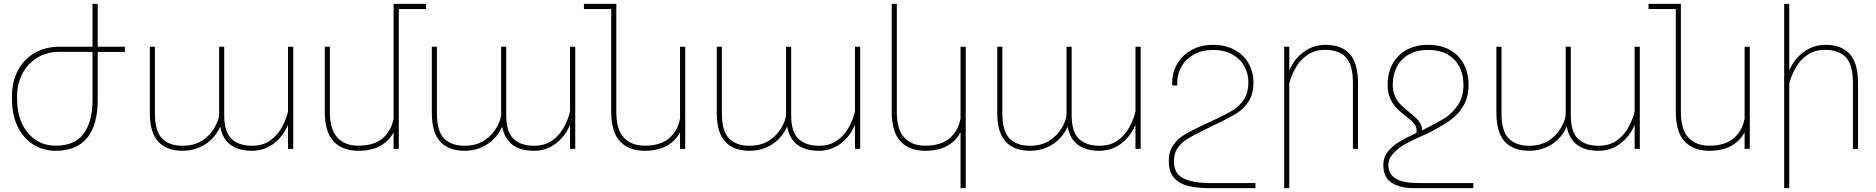

<svg xmlns="http://www.w3.org/2000/svg" viewBox="-20 -770 9704 993"><path d="M626 -501.5H485.4V-253.9Q485.4 -123.5 430.7 -56.9Q376 9.8 269 9.8Q201.7 9.8 150.1 -23.7Q98.6 -57.1 70.3 -117.2Q42 -177.2 42 -253.9V-274.4Q42 -348.6 72.8 -406.2Q103.5 -463.9 159.4 -496.1Q215.3 -528.3 287.6 -528.3H458.5V-750H485.4V-528.3H626ZM287.6 -502Q220.7 -502 170.9 -470.5Q121.1 -439 94.7 -387Q68.4 -335 68.4 -274.4V-253.9Q68.4 -189.5 92 -135.3Q115.7 -81.1 161.1 -48.8Q206.5 -16.6 269 -16.6Q366.2 -16.6 412.4 -78.4Q458.5 -140.1 458.5 -253.9V-501.5Z M1441.4 -118.2Q1463.4 -161.6 1469.7 -194.3V-528.3H1496.6V0H1469.7V-124.5Q1444.8 -64.9 1396 -27.6Q1347.2 9.8 1282.7 9.8Q1214.4 9.8 1172.9 -20.5Q1131.3 -50.8 1118.7 -115.2Q1103.5 -79.6 1075.7 -51.3Q1047.9 -22.9 1009 -6.6Q970.2 9.8 924.3 9.8Q842.3 9.8 798.8 -36.9Q755.4 -83.5 754.9 -184.1V-528.3H781.2V-184.1Q781.2 -91.3 818.6 -53.7Q856 -16.1 924.3 -16.1Q982.9 -16.1 1024.7 -42.5Q1066.4 -68.8 1089.8 -110.8Q1111.3 -147.9 1113.3 -176.8V-528.3H1139.6V-174.3Q1139.6 -87.4 1177.5 -51.8Q1215.3 -16.1 1284.2 -16.1Q1339.4 -16.1 1378.7 -44.2Q1418 -72.3 1441.4 -118.2Z M2183.1 -723.1H2042.5V0H2015.6V-85.4Q1991.2 -40 1945.8 -15.1Q1900.4 9.8 1833.5 9.8Q1751.5 9.8 1705.8 -38.1Q1660.2 -85.9 1659.7 -190.4V-528.3H1686V-189.5Q1686.5 -98.6 1725.6 -57.6Q1764.6 -16.6 1832.5 -16.6Q1915 -16.6 1959.5 -55.2Q2003.9 -93.8 2015.6 -156.7V-750H2183.1Z M2899.9 -118.2Q2921.9 -161.6 2928.2 -194.3V-528.3H2955.1V0H2928.2V-124.5Q2903.3 -64.9 2854.5 -27.6Q2805.7 9.8 2741.2 9.8Q2672.9 9.8 2631.3 -20.5Q2589.8 -50.8 2577.1 -115.2Q2562 -79.6 2534.2 -51.3Q2506.3 -22.9 2467.5 -6.6Q2428.7 9.8 2382.8 9.8Q2300.8 9.8 2257.3 -36.9Q2213.9 -83.5 2213.4 -184.1V-528.3H2239.7V-184.1Q2239.7 -91.3 2277.1 -53.7Q2314.5 -16.1 2382.8 -16.1Q2441.4 -16.1 2483.2 -42.5Q2524.9 -68.8 2548.3 -110.8Q2569.8 -147.9 2571.8 -176.8V-528.3H2598.1V-174.3Q2598.1 -87.4 2636 -51.8Q2673.8 -16.1 2742.7 -16.1Q2797.9 -16.1 2837.2 -44.2Q2876.5 -72.3 2899.9 -118.2Z M3523.9 -528.3V0H3497.1V-85.4Q3472.7 -40 3427.2 -15.1Q3381.8 9.8 3314.9 9.8Q3232.9 9.8 3187.3 -38.1Q3141.6 -85.9 3141.1 -190.4V-723.1H3000V-750H3167.5V-189.5Q3168 -98.6 3207 -57.6Q3246.1 -16.6 3314 -16.6Q3396.5 -16.6 3440.9 -55.2Q3485.4 -93.8 3497.1 -156.7V-528.3Z M4373.5 -118.2Q4395.5 -161.6 4401.9 -194.3V-528.3H4428.7V0H4401.9V-124.5Q4377 -64.9 4328.1 -27.6Q4279.3 9.8 4214.8 9.8Q4146.5 9.8 4105 -20.5Q4063.5 -50.8 4050.8 -115.2Q4035.6 -79.6 4007.8 -51.3Q3980 -22.9 3941.2 -6.6Q3902.3 9.8 3856.4 9.8Q3774.4 9.8 3731 -36.9Q3687.5 -83.5 3687 -184.1V-528.3H3713.4V-184.1Q3713.4 -91.3 3750.7 -53.7Q3788.1 -16.1 3856.4 -16.1Q3915 -16.1 3956.8 -42.5Q3998.5 -68.8 4022 -110.8Q4043.5 -147.9 4045.4 -176.8V-528.3H4071.8V-174.3Q4071.8 -87.4 4109.6 -51.8Q4147.5 -16.1 4216.3 -16.1Q4271.5 -16.1 4310.8 -44.2Q4350.1 -72.3 4373.5 -118.2Z M4947.8 203.1V-85.4Q4923.3 -40 4877.9 -15.1Q4832.5 9.8 4765.6 9.8Q4683.6 9.8 4637.9 -38.1Q4592.3 -85.9 4591.8 -190.4V-750H4618.2V-189.5Q4618.7 -98.6 4657.7 -57.6Q4696.8 -16.6 4764.6 -16.6Q4847.2 -16.6 4891.6 -55.2Q4936 -93.8 4947.8 -156.7V-528.3H4974.6V203.1Z M5824.2 -118.2Q5846.2 -161.6 5852.5 -194.3V-528.3H5879.4V0H5852.5V-124.5Q5827.6 -64.9 5778.8 -27.6Q5730 9.8 5665.5 9.8Q5597.2 9.8 5555.7 -20.5Q5514.2 -50.8 5501.5 -115.2Q5486.3 -79.6 5458.5 -51.3Q5430.7 -22.9 5391.8 -6.6Q5353 9.8 5307.1 9.8Q5225.1 9.8 5181.6 -36.9Q5138.2 -83.5 5137.7 -184.1V-528.3H5164.1V-184.1Q5164.1 -91.3 5201.4 -53.7Q5238.8 -16.1 5307.1 -16.1Q5365.7 -16.1 5407.5 -42.5Q5449.2 -68.8 5472.7 -110.8Q5494.1 -147.9 5496.1 -176.8V-528.3H5522.5V-174.3Q5522.5 -87.4 5560.3 -51.8Q5598.1 -16.1 5667 -16.1Q5722.2 -16.1 5761.5 -44.2Q5800.8 -72.3 5824.2 -118.2Z M6238.8 176.8H6473.1V203.1H6237.8Q6174.3 203.1 6128.2 192.4Q6082 181.6 6053.5 151.1Q6024.9 120.6 6024.9 63.5Q6024.9 14.6 6046.9 -17.8Q6068.8 -50.3 6102.3 -71Q6135.7 -91.8 6196.3 -120.1L6235.8 -138.7L6270 -154.8Q6327.6 -181.6 6360.4 -202.6Q6393.1 -223.6 6414.8 -257.8Q6436.5 -292 6436.5 -344.2Q6436.5 -389.6 6415.5 -427.7Q6394.5 -465.8 6353 -488.8Q6311.5 -511.7 6252.9 -511.7Q6197.3 -511.7 6155.3 -488.5Q6113.3 -465.3 6091.1 -427Q6068.8 -388.7 6068.8 -344.2V-328.1H6042.5V-344.2Q6042.5 -394.5 6067.9 -439Q6093.3 -483.4 6141.1 -510.7Q6189 -538.1 6252.9 -538.1Q6319.8 -538.1 6367.4 -511Q6415 -483.9 6439 -439.5Q6462.9 -395 6462.9 -344.2Q6462.9 -286.6 6439.7 -248.8Q6416.5 -210.9 6382.1 -188.2Q6347.7 -165.5 6286.6 -136.2Q6277.8 -131.8 6267.3 -127Q6256.8 -122.1 6244.6 -115.7Q6225.6 -106 6202.6 -95.2Q6148.4 -68.8 6118.9 -50.3Q6089.4 -31.7 6070.3 -4.2Q6051.3 23.4 6051.3 63.5Q6051.3 129.4 6101.8 153.1Q6152.3 176.8 6238.8 176.8Z M6677.7 -413.6Q6656.2 -373 6647.9 -338.4V203.1H6621.6V-528.3H6647.9V-405.8Q6672.9 -464.4 6722.4 -501.2Q6772 -538.1 6835.4 -538.1Q6917.5 -538.1 6960.2 -491.5Q7002.9 -444.8 7003.4 -344.2V0H6977.1V-344.2Q6976.6 -437.5 6939.5 -474.9Q6902.3 -512.2 6834 -512.2Q6779.8 -512.2 6740.5 -485.1Q6701.2 -458 6677.7 -413.6Z M7305.2 -82.5Q7306.6 -89.8 7306.6 -95.7Q7306.6 -109.9 7299.6 -121.6Q7292.5 -133.3 7282.2 -143.1Q7272 -152.8 7252 -168.5Q7222.7 -190.9 7203.4 -210.4Q7184.1 -230 7170.4 -260Q7156.7 -290 7156.7 -331.1Q7156.7 -392.1 7181.9 -439Q7207 -485.8 7254.4 -512Q7301.8 -538.1 7366.2 -538.1Q7431.2 -538.1 7478.3 -512Q7525.4 -485.8 7550.3 -439Q7575.2 -392.1 7575.2 -331.1Q7575.2 -267.1 7548.3 -222.4Q7521.5 -177.7 7483.9 -150.6Q7446.3 -123.5 7385.7 -91.3L7374.5 -85.4Q7359.9 -77.6 7335.4 -67.4Q7286.1 -45.9 7250.7 -26.6Q7215.3 -7.3 7188 21Q7160.6 49.3 7160.6 83.5Q7160.6 131.3 7199.2 154.1Q7237.8 176.8 7316.9 176.8H7600.1V203.1H7291Q7222.7 203.1 7178.5 175.8Q7134.3 148.4 7134.3 83Q7134.3 43.9 7157.5 14.6Q7180.7 -14.6 7214.1 -34.9Q7247.6 -55.2 7305.2 -82.5ZM7270 -188.5Q7292 -170.9 7304.7 -158.7Q7317.4 -146.5 7325.9 -131.1Q7334.5 -115.7 7334.5 -96.7V-96.2Q7343.3 -100.1 7360.8 -108.9Q7419.4 -138.2 7455.8 -161.6Q7492.2 -185.1 7520.5 -227.3Q7548.8 -269.5 7548.8 -331.1Q7548.8 -383.3 7528.1 -424.1Q7507.3 -464.8 7466.3 -488.3Q7425.3 -511.7 7366.2 -511.7Q7307.1 -511.7 7266.1 -488.3Q7225.1 -464.8 7204.1 -424.1Q7183.1 -383.3 7183.1 -331.1Q7183.1 -296.9 7195.3 -271.2Q7207.5 -245.6 7224.6 -228.3Q7241.7 -210.9 7270 -188.5Z M8405.8 -118.2Q8427.7 -161.6 8434.1 -194.3V-528.3H8460.9V0H8434.1V-124.5Q8409.2 -64.9 8360.4 -27.6Q8311.5 9.8 8247.1 9.8Q8178.7 9.8 8137.2 -20.5Q8095.7 -50.8 8083 -115.2Q8067.9 -79.6 8040 -51.3Q8012.2 -22.9 7973.4 -6.6Q7934.6 9.8 7888.7 9.8Q7806.6 9.8 7763.2 -36.9Q7719.7 -83.5 7719.2 -184.1V-528.3H7745.6V-184.1Q7745.6 -91.3 7783 -53.7Q7820.3 -16.1 7888.7 -16.1Q7947.3 -16.1 7989 -42.5Q8030.8 -68.8 8054.2 -110.8Q8075.7 -147.9 8077.6 -176.8V-528.3H8104V-174.3Q8104 -87.4 8141.8 -51.8Q8179.7 -16.1 8248.5 -16.1Q8303.7 -16.1 8343 -44.2Q8382.3 -72.3 8405.8 -118.2Z M9029.8 -528.3V0H9002.9V-85.4Q8978.5 -40 8933.1 -15.1Q8887.7 9.8 8820.8 9.8Q8738.8 9.8 8693.1 -38.1Q8647.5 -85.9 8647 -190.4V-723.1H8505.9V-750H8673.3V-189.5Q8673.8 -98.6 8712.9 -57.6Q8752 -16.6 8819.8 -16.6Q8902.3 -16.6 8946.8 -55.2Q8991.2 -93.8 9002.9 -156.7V-528.3Z M9263.7 -413.6Q9242.2 -373 9233.9 -338.4V203.1H9207.5V-750H9233.9V-405.8Q9258.8 -464.4 9308.3 -501.2Q9357.9 -538.1 9421.4 -538.1Q9503.4 -538.1 9546.1 -491.5Q9588.9 -444.8 9589.4 -344.2V0H9563V-344.2Q9562.5 -437.5 9525.4 -474.9Q9488.3 -512.2 9419.9 -512.2Q9365.7 -512.2 9326.4 -485.1Q9287.1 -458 9263.7 -413.6Z"/></svg>

Font: Mardoto Thin
Style: Regular
Weight: 250
Designer: Christian Robertson, Vahan Hovhannisyan
Foundry: Google
Version: Version 1.000